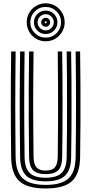

<svg xmlns="http://www.w3.org/2000/svg" viewBox="-20 -1104 539 1134"><path d="M250 9.2Q142 9.2 94.6 -33.8Q47.2 -76.8 46 -175.5Q45 -249.2 44.4 -325.8Q43.8 -402.2 43.8 -480.8Q43.8 -559.2 44.2 -639.2Q44.8 -719.2 46 -800H72.2Q71.5 -725 70.9 -647.2Q70.2 -569.5 70.2 -490.6Q70.2 -411.8 70.8 -332.8Q71.2 -253.8 72.2 -176Q73.5 -88 114.8 -50Q156 -12 250 -12Q343.5 -12 384.5 -50Q425.5 -88 426.8 -176Q427.8 -253.2 428.4 -331.4Q429 -409.5 429 -487.9Q429 -566.2 428.4 -644.5Q427.8 -722.8 426.8 -800H453.2Q454.8 -697 455.2 -592.6Q455.8 -488.2 455.2 -383.6Q454.8 -279 453.2 -175.5Q451.8 -76.8 404.6 -33.8Q357.5 9.2 250 9.2ZM250 -33Q170 -33 135 -66.4Q100 -99.8 98.8 -176.2Q97.8 -255.5 97.1 -333.9Q96.5 -412.2 96.5 -490Q96.5 -567.8 97.1 -645.2Q97.8 -722.8 98.8 -800H125.2Q124.2 -723.2 123.6 -645.8Q123 -568.2 123 -490.1Q123 -412 123.6 -333.6Q124.2 -255.2 125.2 -176.5Q126.2 -111 155.1 -82.6Q184 -54.2 250 -54.2Q315.2 -54.2 344.1 -82.6Q373 -111 373.8 -176.5Q375 -254 375.5 -332Q376 -410 376 -488.2Q376 -566.5 375.5 -644.6Q375 -722.8 373.8 -800H400.2Q401.5 -721.5 402 -643.4Q402.5 -565.2 402.5 -487.2Q402.5 -409.2 402 -331.5Q401.5 -253.8 400.2 -176.2Q399.2 -99.8 364.2 -66.4Q329.2 -33 250 -33ZM250 -75.5Q198.2 -75.5 175.4 -99Q152.5 -122.5 151.8 -177Q150.2 -282.5 149.8 -386.2Q149.2 -490 149.8 -593.4Q150.2 -696.8 151.8 -800H178.2Q177.2 -725 176.6 -647.2Q176 -569.5 176 -490.8Q176 -412 176.6 -333.2Q177.2 -254.5 178.2 -177.2Q178.8 -134.2 195.4 -115.4Q212 -96.5 250 -96.5Q287.8 -96.5 304.1 -115.4Q320.5 -134.2 321 -177.2Q322.5 -281 322.9 -385Q323.2 -489 322.8 -593Q322.2 -697 321 -800H347.2Q348.5 -721.2 349 -643.1Q349.5 -565 349.5 -487.2Q349.5 -409.5 349 -332Q348.5 -254.5 347.2 -177Q346.8 -122.5 324 -99Q301.2 -75.5 250 -75.5ZM249.8 -860.2Q219 -860.2 193.4 -875.2Q167.8 -890.2 152.8 -915.9Q137.8 -941.5 137.8 -972.2Q137.8 -1003.5 152.8 -1028.9Q167.8 -1054.2 193.4 -1069.4Q219 -1084.5 249.8 -1084.5Q281 -1084.5 306.4 -1069.4Q331.8 -1054.2 346.9 -1028.9Q362 -1003.5 362 -972.2Q362 -941.5 346.9 -915.9Q331.8 -890.2 306.4 -875.2Q281 -860.2 249.8 -860.2ZM249.8 -881.8Q287.8 -881.8 314.1 -908.2Q340.5 -934.8 340.5 -972.2Q340.5 -1010.2 314.1 -1036.6Q287.8 -1063 249.8 -1063Q212.2 -1063 185.8 -1036.6Q159.2 -1010.2 159.2 -972.2Q159.2 -934.8 185.8 -908.2Q212.2 -881.8 249.8 -881.8ZM249.8 -903Q221 -903 200.8 -923.2Q180.5 -943.5 180.5 -972.2Q180.5 -1001.2 200.8 -1021.4Q221 -1041.5 249.8 -1041.5Q278.8 -1041.5 298.9 -1021.4Q319 -1001.2 319 -972.2Q319 -943.5 298.9 -923.2Q278.8 -903 249.8 -903ZM249.8 -924.5Q269.5 -924.5 283.6 -938.5Q297.8 -952.5 297.8 -972.2Q297.8 -992 283.6 -1006Q269.5 -1020 249.8 -1020Q230 -1020 216 -1006Q202 -992 202 -972.2Q202 -952.5 216 -938.5Q230 -924.5 249.8 -924.5ZM249.8 -946Q238.8 -946 231.1 -953.6Q223.5 -961.2 223.5 -972.2Q223.5 -983.5 231.1 -991.1Q238.8 -998.8 250 -998.8Q261 -998.8 268.6 -991.1Q276.2 -983.5 276.2 -972.2Q276.2 -961.2 268.6 -953.6Q261 -946 249.8 -946ZM249.8 -966.5Q255.8 -966.5 255.8 -972.2Q255.8 -978 249.8 -978Q244 -978 244 -972.2Q244 -966.5 249.8 -966.5Z"/></svg>

Font: Big Shoulders Inline Text Thin ExtraBold
Style: Regular
Weight: 800
Version: Version 2.002